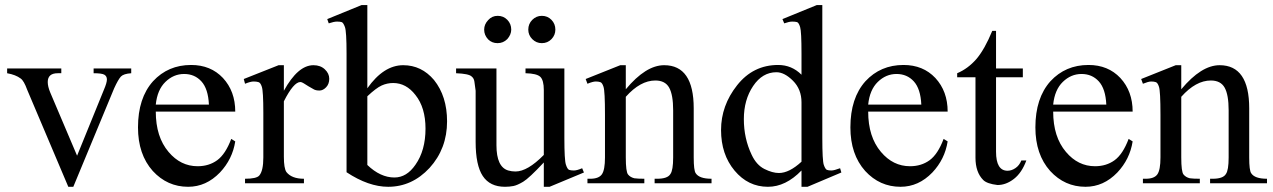

<svg xmlns="http://www.w3.org/2000/svg" viewBox="-20 -714 4960 748"><path d="M7.8 -447.3H218.8V-428.7H205.1Q166 -428.7 166 -394.5Q166 -377 175.8 -353.5L280.3 -107.4L384.8 -364.3Q396.5 -391.6 396.5 -404.3Q396.5 -417 386.7 -422.9Q377 -428.7 344.7 -428.7V-447.3H491.2V-428.7Q461.9 -426.8 451.2 -416Q440.4 -404.3 424.8 -370.1L265.6 13.7H246.1L85.9 -364.3Q73.2 -399.4 60.5 -408.2Q41 -422.9 7.8 -428.7Z M586.9 -279.3Q586.9 -180.7 636.7 -122.1Q683.6 -66.4 750 -66.4Q793.9 -66.4 826.2 -89.8Q858.4 -113.3 880.9 -172.9L896.5 -163.1Q885.7 -93.8 836.9 -42Q783.2 13.7 712.9 13.7Q631.8 13.7 575.2 -47.9Q517.6 -112.3 517.6 -217.8Q517.6 -332 576.2 -397.5Q634.8 -460.9 724.6 -460.9Q800.8 -460.9 848.6 -410.2Q896.5 -358.4 896.5 -279.3ZM586.9 -306.6H793.9Q791 -368.2 764.6 -397Q738.3 -425.8 697.3 -425.8Q656.2 -425.8 624.5 -395Q592.8 -364.3 586.9 -306.6Z M1150.4 -394.5Q1124 -394.5 1085.9 -319.3V-103.5Q1085.9 -58.6 1095.7 -43.9Q1116.2 -17.6 1164.1 -17.6V0H934.6V-17.6Q979.5 -17.6 990.2 -30.3Q1005.9 -48.8 1005.9 -100.6V-274.4Q1005.9 -359.4 1000 -376Q995.1 -391.6 987.3 -394Q979.5 -396.5 967.8 -396.5Q956.1 -396.5 934.6 -387.7L929.7 -406.2L1065.4 -460H1085.9V-360.4Q1140.6 -460 1201.2 -460Q1228.5 -460 1245.6 -443.8Q1262.7 -427.7 1262.7 -407.2Q1262.7 -386.7 1250.5 -374Q1238.3 -361.3 1224.6 -361.3Q1210 -361.3 1202.1 -366.2Q1191.4 -372.1 1181.6 -377.9Q1171.9 -383.8 1163.6 -389.2Q1155.3 -394.5 1150.4 -394.5Z M1411.1 -370.1Q1474.6 -460 1550.8 -460Q1622.1 -460 1670.9 -402.3Q1721.7 -338.9 1721.7 -241.2Q1721.7 -134.8 1653.3 -59.6Q1585 13.7 1492.2 13.7Q1416 13.7 1330.1 -43V-505.9Q1330.1 -591.8 1323.7 -608.9Q1317.4 -626 1311 -627.9Q1304.7 -629.9 1293 -629.9Q1281.2 -629.9 1260.7 -623L1254.9 -639.6L1388.7 -694.3H1411.1ZM1411.1 -338.9V-71.3Q1461.9 -22.5 1516.6 -22.5Q1564.5 -22.5 1598.6 -72.3Q1637.7 -127.9 1637.7 -212.9Q1637.7 -294.9 1598.6 -343.8Q1562.5 -390.6 1511.7 -390.6Q1488.3 -390.6 1466.8 -380.9Q1445.3 -371.1 1411.1 -338.9Z M1988.3 -45.9Q2035.2 -45.9 2098.6 -110.4V-363.3Q2098.6 -401.4 2085 -414.6Q2071.3 -427.7 2027.3 -428.7V-447.3H2178.7V-175.8Q2178.7 -90.8 2184.6 -72.8Q2190.4 -54.7 2197.3 -52.2Q2204.1 -49.8 2215.8 -49.8Q2227.5 -49.8 2248 -58.6L2254.9 -42L2121.1 13.7H2098.6V-81.1Q2041 -19.5 2018.1 -5.9Q1995.1 7.8 1980 10.7Q1964.8 13.7 1947.3 13.7Q1888.7 13.7 1860.8 -28.3Q1833 -70.3 1833 -161.1V-360.4Q1832 -368.2 1828.1 -396.5Q1826.2 -409.2 1817.4 -416Q1806.6 -426.8 1756.8 -428.7V-447.3H1914.1V-148.4Q1914.1 -63.5 1960 -49.8Q1973.6 -45.9 1988.3 -45.9ZM2090.8 -652.3Q2113.3 -652.3 2128.4 -636.7Q2143.6 -621.1 2143.6 -598.6Q2143.6 -577.1 2128.4 -561.5Q2113.3 -545.9 2090.8 -545.9Q2069.3 -545.9 2053.7 -561.5Q2038.1 -577.1 2038.1 -598.6Q2038.1 -621.1 2053.7 -636.7Q2069.3 -652.3 2090.8 -652.3ZM1881.8 -635.7Q1896.5 -652.3 1918.9 -652.3Q1941.4 -652.3 1956.5 -636.7Q1971.7 -621.1 1971.7 -598.6Q1971.7 -579.1 1956.1 -561.5Q1940.4 -545.9 1918.5 -545.9Q1896.5 -545.9 1881.8 -560.5Q1866.2 -577.1 1866.2 -598.6Q1866.2 -619.1 1881.8 -635.7Z M2418 -366.2Q2496.1 -460 2567.4 -460Q2682.6 -460 2682.6 -292V-100.6Q2682.6 -49.8 2690.4 -39.1Q2704.1 -17.6 2752 -17.6V0H2530.3V-17.6H2540Q2581.1 -17.6 2591.8 -36.1Q2602.5 -50.8 2602.5 -100.6V-284.2Q2602.5 -344.7 2586.9 -372.6Q2571.3 -400.4 2533.2 -400.4Q2474.6 -400.4 2418 -336.9V-100.6Q2418 -44.9 2426.8 -34.2Q2435.5 -23.4 2451.2 -19.5Q2464.8 -17.6 2490.2 -17.6V0H2268.6V-17.6H2279.3Q2312.5 -17.6 2324.7 -34.7Q2336.9 -51.8 2336.9 -100.6V-266.6Q2336.9 -359.4 2331.1 -376Q2326.2 -391.6 2318.8 -394Q2311.5 -396.5 2300.8 -396.5Q2290 -396.5 2268.6 -387.7L2261.7 -406.2L2396.5 -460H2418Z M3102.5 -49.8Q3041 13.7 2971.7 13.7Q2894.5 13.7 2841.8 -49.3Q2789.1 -112.3 2789.1 -207.5Q2789.1 -302.7 2851.6 -381.8Q2914.1 -460.9 3011.7 -460.9Q3064.5 -460.9 3102.5 -422.9V-505.9Q3102.5 -590.8 3097.2 -608.4Q3091.8 -626 3085 -627.9Q3078.1 -629.9 3066.4 -629.9Q3054.7 -629.9 3035.2 -623L3028.3 -639.6L3162.1 -694.3H3183.6V-176.8Q3183.6 -87.9 3189.5 -71.3Q3195.3 -54.7 3201.7 -52.2Q3208 -49.8 3218.8 -49.8Q3229.5 -49.8 3252.9 -58.6L3257.8 -42L3126 13.7H3102.5ZM3014.6 -40Q3054.7 -40 3102.5 -84V-315.4Q3102.5 -366.2 3069.3 -399.4Q3036.1 -432.6 3004.9 -432.6Q2950.2 -432.6 2914.1 -378.9Q2877.9 -325.2 2877.9 -250Q2877.9 -174.8 2908.2 -111.3Q2926.8 -71.3 2958 -55.7Q2989.3 -40 3014.6 -40Z M3362.3 -279.3Q3362.3 -180.7 3412.1 -122.1Q3459 -66.4 3525.4 -66.4Q3569.3 -66.4 3601.6 -89.8Q3633.8 -113.3 3656.2 -172.9L3671.9 -163.1Q3661.1 -93.8 3612.3 -42Q3558.6 13.7 3488.3 13.7Q3407.2 13.7 3350.6 -47.9Q3293 -112.3 3293 -217.8Q3293 -332 3351.6 -397.5Q3410.2 -460.9 3500 -460.9Q3576.2 -460.9 3624 -410.2Q3671.9 -358.4 3671.9 -279.3ZM3362.3 -306.6H3569.3Q3566.4 -368.2 3540 -397Q3513.7 -425.8 3472.7 -425.8Q3431.6 -425.8 3399.9 -395Q3368.2 -364.3 3362.3 -306.6Z M3860.4 -123Q3860.4 -48.8 3905.3 -48.8Q3920.9 -48.8 3936 -59.1Q3951.2 -69.3 3959 -88.9H3978.5Q3960.9 -41 3930.2 -17.1Q3899.4 6.8 3866.2 6.8Q3825.2 2 3810.5 -12.7Q3780.3 -43 3780.3 -99.6V-413.1H3709V-428.7Q3751 -446.3 3784.2 -484.4Q3816.4 -522.5 3845.7 -593.8H3860.4V-447.3H3964.8V-413.1H3860.4Z M4083 -279.3Q4083 -180.7 4132.8 -122.1Q4179.7 -66.4 4246.1 -66.4Q4290 -66.4 4322.3 -89.8Q4354.5 -113.3 4377 -172.9L4392.6 -163.1Q4381.8 -93.8 4333 -42Q4279.3 13.7 4209 13.7Q4127.9 13.7 4071.3 -47.9Q4013.7 -112.3 4013.7 -217.8Q4013.7 -332 4072.3 -397.5Q4130.9 -460.9 4220.7 -460.9Q4296.9 -460.9 4344.7 -410.2Q4392.6 -358.4 4392.6 -279.3ZM4083 -306.6H4290Q4287.1 -368.2 4260.7 -397Q4234.4 -425.8 4193.4 -425.8Q4152.3 -425.8 4120.6 -395Q4088.9 -364.3 4083 -306.6Z M4582 -366.2Q4660.2 -460 4731.4 -460Q4846.7 -460 4846.7 -292V-100.6Q4846.7 -49.8 4854.5 -39.1Q4868.2 -17.6 4916 -17.6V0H4694.3V-17.6H4704.1Q4745.1 -17.6 4755.9 -36.1Q4766.6 -50.8 4766.6 -100.6V-284.2Q4766.6 -344.7 4751 -372.6Q4735.4 -400.4 4697.3 -400.4Q4638.7 -400.4 4582 -336.9V-100.6Q4582 -44.9 4590.8 -34.2Q4599.6 -23.4 4615.2 -19.5Q4628.9 -17.6 4654.3 -17.6V0H4432.6V-17.6H4443.4Q4476.6 -17.6 4488.8 -34.7Q4501 -51.8 4501 -100.6V-266.6Q4501 -359.4 4495.1 -376Q4490.2 -391.6 4482.9 -394Q4475.6 -396.5 4464.8 -396.5Q4454.1 -396.5 4432.6 -387.7L4425.8 -406.2L4560.5 -460H4582Z"/></svg>

Font: Menaion Unicode
Style: Regular
Weight: 400
Designer: Aleksandr Andreev
Foundry: Ponomar Technologies, Inc.
Version: 2.0